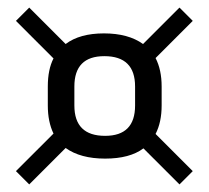

<svg xmlns="http://www.w3.org/2000/svg" viewBox="-20 -578 550 506"><path d="M406 -350V-300Q406 -256 390 -225L488 -127L453 -92L358 -187Q322 -160 257 -160Q192 -160 153 -188L57 -92L22 -127L121 -226Q106 -257 106 -300V-350Q106 -395 121 -424L22 -523L57 -558L153 -462Q190 -490 254 -490Q318 -490 357 -462L453 -558L488 -523L390 -425Q406 -394 406 -350ZM336 -300V-350Q336 -430 255 -430Q176 -430 176 -350V-300Q176 -220 257 -220Q336 -220 336 -300Z"/></svg>

Font: Unica One
Style: Regular
Weight: 400
Designer: Eduardo Rodriguez Tunni
Foundry: Eduardo Rodriguez Tunni
Version: Version 1.001